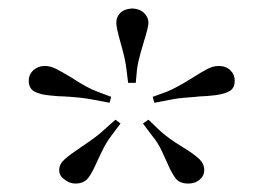

<svg xmlns="http://www.w3.org/2000/svg" viewBox="-20 -844 623 454"><path d="M279 -680Q277 -702 264 -747Q255 -779 255 -790Q255 -804 264.5 -813.5Q274 -823 293 -824Q311 -823 321 -813Q331 -803 331 -790Q331 -780 320 -745Q318 -739 312 -717.5Q306 -696 304 -680L301 -648H283ZM202 -608Q172 -614 131 -616Q119 -616 101 -618Q75 -620 61.5 -627.5Q48 -635 48 -653Q48 -668 59 -678Q70 -688 86 -688Q99 -688 113 -681Q127 -674 150 -660Q186 -636 211 -627L243 -615L239 -601ZM341 -615 374 -627Q395 -635 435 -660Q457 -674 470.5 -681Q484 -688 497 -688Q514 -688 524.5 -678Q535 -668 535 -653Q535 -636 523.5 -629Q512 -622 490 -619Q482 -618 470 -617Q458 -616 452 -616Q445 -615 423 -613.5Q401 -612 382 -608L345 -601ZM132 -420Q120 -428 120 -442Q120 -456 133 -467.5Q146 -479 173 -497Q212 -523 226 -537L253 -561L265 -552L244 -524Q231 -507 222 -488Q213 -469 210 -463Q198 -435 188 -422.5Q178 -410 158 -410Q144 -410 132 -420ZM374 -462Q372 -466 363 -486Q354 -506 339 -524L318 -552L331 -561L356 -537Q376 -518 409 -498Q437 -481 450 -469Q463 -457 463 -442Q463 -429 454 -421Q443 -410 425 -410Q405 -410 395.5 -422Q386 -434 374 -462Z"/></svg>

Font: BioRhyme Expanded ExtraLight
Style: Regular
Weight: 275
Width: 7
Designer: Aoife Mooney
Foundry: Aoife Mooney Type
Version: Version 1.000